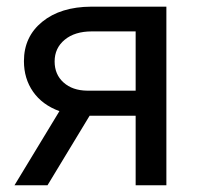

<svg xmlns="http://www.w3.org/2000/svg" viewBox="-20 -548 589 568"><path d="M472.2 -528.3V0H381.3V-205.6H245.1L120.6 0H22.9L155.8 -219.2Q105 -237.8 77.9 -276.6Q50.8 -315.4 50.8 -367.2Q50.8 -439.5 105 -483.6Q159.2 -527.8 250 -528.3ZM141.6 -366.2Q141.6 -327.6 168 -304Q194.3 -280.3 237.8 -279.8H381.3V-455.1H251.5Q201.2 -455.1 171.4 -430.4Q141.6 -405.8 141.6 -366.2Z"/></svg>

Font: Roboto
Style: Regular
Weight: 400
Designer: Google
Version: Version 2.001047; 2015